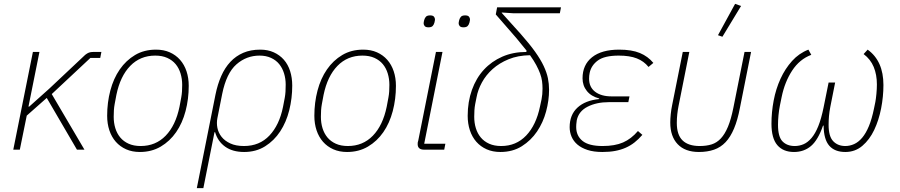

<svg xmlns="http://www.w3.org/2000/svg" viewBox="-20 -778 4676 998"><path d="M223 -269 119 -177 83 0H49L151 -508H185L128 -224H132L237 -318L423 -493Q433 -501 442 -504.5Q451 -508 465 -508H507L501 -477H450L249 -289L419 0H380Z M707 12Q667 12 635.5 -2Q604 -16 582 -41Q560 -66 548.5 -100.5Q537 -135 537 -176Q537 -245 553.5 -307.5Q570 -370 602.5 -417Q635 -464 682 -492Q729 -520 791 -520Q831 -520 862.5 -506Q894 -492 916 -467Q938 -442 949.5 -407.5Q961 -373 961 -332Q961 -263 944.5 -200.5Q928 -138 895.5 -91Q863 -44 815.5 -16Q768 12 707 12ZM711 -19Q789 -19 841 -72.5Q893 -126 913 -223L922 -271Q925 -287 926 -303Q927 -319 927 -337Q927 -368 918.5 -396Q910 -424 893 -444.5Q876 -465 849.5 -477Q823 -489 787 -489Q709 -489 657 -435.5Q605 -382 585 -285L576 -237Q573 -221 572 -205Q571 -189 571 -171Q571 -139 579.5 -111.5Q588 -84 605 -63.5Q622 -43 648.5 -31Q675 -19 711 -19Z M1100 -286Q1111 -340 1130 -383Q1149 -426 1177.5 -456.5Q1206 -487 1244.5 -503.5Q1283 -520 1333 -520Q1372 -520 1403 -506Q1434 -492 1455.5 -467.5Q1477 -443 1488 -408.5Q1499 -374 1499 -333Q1499 -267 1483.5 -205Q1468 -143 1436.5 -95Q1405 -47 1358 -17.5Q1311 12 1249 12Q1189 12 1150.5 -15.5Q1112 -43 1098 -91H1095L1037 200H1003ZM1248 -19Q1329 -19 1380.5 -73.5Q1432 -128 1451 -222L1460 -269Q1463 -285 1464 -301.5Q1465 -318 1465 -338Q1465 -369 1456.5 -396.5Q1448 -424 1431.5 -444.5Q1415 -465 1389 -477Q1363 -489 1329 -489Q1261 -489 1209 -443.5Q1157 -398 1135 -290L1110 -164Q1105 -139 1110 -113.5Q1115 -88 1131.5 -67Q1148 -46 1177 -32.5Q1206 -19 1248 -19Z M1784 12Q1744 12 1712.5 -2Q1681 -16 1659 -41Q1637 -66 1625.5 -100.5Q1614 -135 1614 -176Q1614 -245 1630.5 -307.5Q1647 -370 1679.5 -417Q1712 -464 1759 -492Q1806 -520 1868 -520Q1908 -520 1939.5 -506Q1971 -492 1993 -467Q2015 -442 2026.5 -407.5Q2038 -373 2038 -332Q2038 -263 2021.5 -200.5Q2005 -138 1972.5 -91Q1940 -44 1892.5 -16Q1845 12 1784 12ZM1788 -19Q1866 -19 1918 -72.5Q1970 -126 1990 -223L1999 -271Q2002 -287 2003 -303Q2004 -319 2004 -337Q2004 -368 1995.5 -396Q1987 -424 1970 -444.5Q1953 -465 1926.5 -477Q1900 -489 1864 -489Q1786 -489 1734 -435.5Q1682 -382 1662 -285L1653 -237Q1650 -221 1649 -205Q1648 -189 1648 -171Q1648 -139 1656.5 -111.5Q1665 -84 1682 -63.5Q1699 -43 1725.5 -31Q1752 -19 1788 -19Z M2289 0H2185Q2151 0 2151 -29Q2151 -34 2151.5 -38Q2152 -42 2154 -47L2246 -508H2280L2185 -31H2295ZM2207 -636Q2193 -636 2187.5 -642.5Q2182 -649 2182 -657Q2182 -662 2185 -674Q2188 -685 2194.5 -691.5Q2201 -698 2216 -698Q2230 -698 2235.5 -691.5Q2241 -685 2241 -677Q2241 -672 2238 -660Q2235 -649 2228.5 -642.5Q2222 -636 2207 -636ZM2389 -636Q2375 -636 2369.5 -642.5Q2364 -649 2364 -657Q2364 -662 2367 -674Q2370 -685 2376.5 -691.5Q2383 -698 2398 -698Q2412 -698 2417.5 -691.5Q2423 -685 2423 -677Q2423 -672 2420 -660Q2417 -649 2410.5 -642.5Q2404 -636 2389 -636Z M2649 -709 2588 -713V-711L2687 -601Q2733 -549 2761.5 -509Q2790 -469 2806 -435Q2822 -401 2828 -371.5Q2834 -342 2834 -311Q2834 -256 2818.5 -198.5Q2803 -141 2771.5 -94.5Q2740 -48 2692.5 -18Q2645 12 2581 12Q2541 12 2509.5 -2Q2478 -16 2456 -41Q2434 -66 2422.5 -100.5Q2411 -135 2411 -176Q2411 -249 2433 -310.5Q2455 -372 2495 -415.5Q2535 -459 2591 -483.5Q2647 -508 2716 -508L2717 -515L2664 -580L2557 -703L2564 -740H2896L2890 -709ZM2800 -317Q2800 -337 2797.5 -356Q2795 -375 2787.5 -395.5Q2780 -416 2767.5 -439.5Q2755 -463 2735 -491Q2672 -490 2623.5 -470Q2575 -450 2540.5 -419Q2506 -388 2485 -349.5Q2464 -311 2457 -272L2450 -237Q2447 -221 2446 -205Q2445 -189 2445 -171Q2445 -139 2453.5 -111.5Q2462 -84 2479 -63.5Q2496 -43 2522.5 -31Q2549 -19 2585 -19Q2663 -19 2715 -73.5Q2767 -128 2787 -225L2795 -262Q2800 -287 2800 -317Z M3319 -77Q3299 -54 3278 -37.5Q3257 -21 3232 -10Q3207 1 3177.5 6.5Q3148 12 3111 12Q3066 12 3034 1.5Q3002 -9 2981.5 -26.5Q2961 -44 2951 -67.5Q2941 -91 2941 -117Q2941 -181 2981.5 -218.5Q3022 -256 3094 -263L3095 -266Q3053 -277 3030.5 -305Q3008 -333 3008 -371Q3008 -441 3057.5 -480.5Q3107 -520 3198 -520Q3264 -520 3306 -502.5Q3348 -485 3376 -451L3351 -430Q3327 -460 3290 -474.5Q3253 -489 3196 -489Q3122 -489 3087.5 -463.5Q3053 -438 3045 -399Q3042 -385 3042 -369Q3042 -325 3073.5 -301Q3105 -277 3159 -277H3252L3246 -247H3144Q3081 -247 3034.5 -223.5Q2988 -200 2978 -153Q2976 -140 2975.5 -132Q2975 -124 2975 -118Q2975 -72 3008 -45.5Q3041 -19 3112 -19Q3176 -19 3218.5 -37.5Q3261 -56 3296 -97Z M3507 -227Q3503 -207 3500.5 -184.5Q3498 -162 3498 -139Q3498 -77 3528 -48Q3558 -19 3617 -19Q3652 -19 3679 -27.5Q3706 -36 3727 -58.5Q3748 -81 3764 -119.5Q3780 -158 3792 -218L3850 -508H3884L3826 -217Q3814 -154 3795.5 -110Q3777 -66 3751.5 -39Q3726 -12 3691.5 0Q3657 12 3613 12Q3541 12 3502.5 -28.5Q3464 -69 3464 -141Q3464 -161 3466.5 -185Q3469 -209 3474 -233L3529 -508H3563ZM3735 -587 3712 -595 3801 -758 3832 -747Z M4296 -223Q4291 -197 4289 -174.5Q4287 -152 4287 -129Q4287 -69 4311 -44Q4335 -19 4374 -19Q4397 -19 4419.5 -29Q4442 -39 4461.5 -62Q4481 -85 4496.5 -122.5Q4512 -160 4523 -214L4530 -248Q4533 -264 4535.5 -290Q4538 -316 4538 -339Q4538 -390 4521.5 -430Q4505 -470 4469 -497L4490 -520Q4572 -461 4572 -336Q4572 -276 4560 -214.5Q4548 -153 4524 -102.5Q4500 -52 4462.5 -20Q4425 12 4374 12Q4319 12 4290.5 -20.5Q4262 -53 4261 -125H4258Q4232 -50 4195.5 -19Q4159 12 4107 12Q4051 12 4020.5 -23.5Q3990 -59 3990 -135Q3990 -195 4001.5 -255.5Q4013 -316 4037 -368.5Q4061 -421 4097 -461Q4133 -501 4182 -520L4197 -493Q4136 -470 4097.5 -411Q4059 -352 4043 -274L4034 -230Q4029 -205 4026.5 -178.5Q4024 -152 4024 -129Q4024 -67 4047.5 -43Q4071 -19 4111 -19Q4135 -19 4157 -28.5Q4179 -38 4198.5 -61Q4218 -84 4233.5 -122.5Q4249 -161 4261 -220L4287 -349H4321Z"/></svg>

Font: IBM Plex Sans ExtLt
Style: Italic
Weight: 200
Italic angle: -11°
Designer: Mike Abbink, Paul van der Laan, Pieter van Rosmalen
Foundry: Bold Monday
Version: Version 3.005